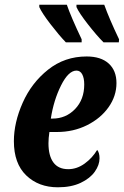

<svg xmlns="http://www.w3.org/2000/svg" viewBox="-20 -786 526 816"><path d="M39 -186Q39 -265 76.5 -349.5Q114 -434 184.5 -490Q255 -546 348 -546Q409 -546 442 -516Q475 -486 475 -433Q475 -378 441.5 -330.5Q408 -283 350 -254Q292 -225 222 -225H190Q186 -199 186 -177Q186 -124 207 -95.5Q228 -67 270 -67Q307 -67 340 -91Q373 -115 393 -149Q403 -137 403 -113Q403 -85 383 -56.5Q363 -28 323 -9Q283 10 226 10Q144 10 91.5 -40.5Q39 -91 39 -186ZM203 -282Q260 -282 299 -322.5Q338 -363 338 -427Q338 -454 329.5 -470Q321 -486 305 -486Q271 -486 239.5 -423Q208 -360 196 -282ZM147 -756V-766H264Q281 -716 327 -619V-606H260Q231 -636 194.5 -683.5Q158 -731 147 -756ZM305 -756V-766H423Q444 -707 486 -619L485 -606H420Q391 -635 353.5 -683Q316 -731 305 -756Z"/></svg>

Font: Noto Serif CondExtraBold
Style: Italic
Weight: 800
Width: 3
Italic angle: -12°
Designer: Monotype Design Team
Foundry: Monotype Imaging Inc.
Version: Version 1.001